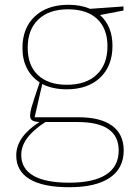

<svg xmlns="http://www.w3.org/2000/svg" viewBox="-20 -548 584 804"><path d="M309 -57Q401 -57 449.5 -21.5Q498 14 498 82Q498 157 439.5 196.5Q381 236 270 236Q160 236 104 202Q48 168 48 103Q48 25 145 -37Q124 -38 115 -44Q106 -50 106 -63Q106 -77 111.5 -97Q117 -117 146 -203Q111 -226 92.5 -262.5Q74 -299 74 -347Q74 -431 126 -479.5Q178 -528 267 -528Q318 -528 357 -511L497 -521V-504L399 -485Q451 -438 451 -356Q451 -272 399.5 -223Q348 -174 259 -174Q201 -174 157 -196L125 -57ZM260 -193Q340 -193 385 -235.5Q430 -278 430 -354Q430 -428 387 -468.5Q344 -509 265 -509Q185 -509 140.5 -466.5Q96 -424 96 -348Q96 -274 139 -233.5Q182 -193 260 -193ZM477 82Q477 -37 305 -37H170Q119 -4 94 30Q69 64 69 101Q69 158 119.5 187.5Q170 217 270 217Q372 217 424.5 183Q477 149 477 82Z"/></svg>

Font: Bitter Pro Thin
Style: Regular
Weight: 250
Designer: Sol Matas, and Bitter project Authors
Foundry: Sol Matas
Version: Version 1.010